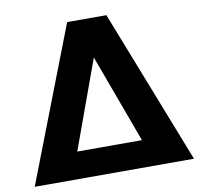

<svg xmlns="http://www.w3.org/2000/svg" viewBox="-87 -863 1024 988"><g transform="rotate(-10 425.5 -369.0)"><path d="M15.6 33.2 327.1 -772.5H532.2L847.7 33.2ZM262.7 -107.4H600.6L430.7 -569.3Z"/></g></svg>

Font: GenEi M Gothic v2 Heavy
Style: Regular
Weight: 800
Version: Version 2.0